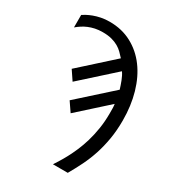

<svg xmlns="http://www.w3.org/2000/svg" viewBox="-197 -749 945 1047"><g transform="rotate(30 275.0 -226.0)"><path d="M247.1 -100.6 429.7 -265.1C431 -256 431.7 -247.2 431.9 -238.5C432 -229.9 432.1 -219.2 432.1 -206.5C432.1 -172.4 429.7 -140.1 424.8 -109.6C419.9 -79.2 413.6 -50.8 405.8 -24.4C397.9 2 389.2 26.2 379.6 48.3C370 70.5 360.4 90.5 350.8 108.4C341.2 126.3 332.2 141.9 323.7 155.3C315.3 168.6 308.3 179.7 302.7 188.5H396C411.9 160.8 427.1 132.5 441.4 103.5C455.7 74.5 468.2 44 478.8 12C489.3 -20.1 497.7 -54.3 503.9 -90.6C510.1 -126.9 513.2 -166.2 513.2 -208.5C513.2 -270 505.6 -327.1 490.5 -379.9C475.3 -432.6 453.5 -478.2 425 -516.6C396.6 -555 361.9 -585.1 321 -606.9C280.2 -628.7 234.2 -639.6 183.1 -639.6C163.6 -639.6 145.6 -637.9 129.2 -634.5C112.7 -631.1 98 -627 85 -622.1C71.9 -617.2 60.6 -612.1 51 -606.9C41.4 -601.7 34 -597.3 28.8 -593.8V-515.1C37.3 -522.3 46.6 -529.3 56.9 -536.1C67.1 -543 78.5 -549 90.8 -554.2C103.2 -559.4 116.6 -563.6 131.1 -566.7C145.6 -569.7 161.3 -571.3 178.2 -571.3C200.4 -571.3 219.4 -569.2 235.4 -564.9C251.3 -560.7 265.3 -555.1 277.3 -548.1C289.4 -541.1 299.9 -533.1 308.8 -524.2C317.8 -515.2 326.3 -506.2 334.5 -497.1L130.9 -313.5L170.4 -254.9L375 -439C379.2 -433.1 383.2 -426.4 387 -418.9C390.7 -411.5 394.2 -403.6 397.5 -395.3C400.7 -387 403.8 -378.6 406.7 -370.1C409.7 -361.7 412.3 -353.5 414.6 -345.7L207 -159.2Z"/></g></svg>

Font: CodeNewRoman Nerd Font Mono
Style: Regular
Weight: 400
Monospace: yes
Designer: Sam Radian
Foundry: Code New Roman
Version: Version 2.00 November 29, 2014;Nerd Fonts 3.2.1